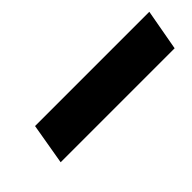

<svg xmlns="http://www.w3.org/2000/svg" viewBox="3 -886 461 461"><g transform="rotate(-45 233.5 -655.5)"><path d="M61 -603 79 -708H467L448 -603Z"/></g></svg>

Font: DM Sans 11pt Black
Style: Italic
Weight: 900
Italic angle: -10°
Version: Version 4.004;gftools[0.9.30]